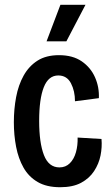

<svg xmlns="http://www.w3.org/2000/svg" viewBox="-20 -772 463 804"><path d="M232 12Q175 12 137.5 -10Q100 -32 78.5 -70Q57 -108 47.5 -157Q38 -206 38 -260Q38 -315 47.5 -365.5Q57 -416 79 -455.5Q101 -495 137 -518Q173 -541 227 -541Q285 -541 322.5 -515Q360 -489 378 -448Q396 -407 394 -361L294 -348Q294 -391 277 -423.5Q260 -456 224 -456Q183 -456 163.5 -407Q144 -358 144 -266Q144 -174 164 -122.5Q184 -71 229 -71Q255 -71 272.5 -88.5Q290 -106 298 -134.5Q306 -163 305 -196L405 -190Q408 -156 401 -121Q394 -86 374 -55.5Q354 -25 319.5 -6.5Q285 12 232 12ZM258 -599H175L233 -752H338Z"/></svg>

Font: Bricolage Grotesque 12pt Condensed Medium
Style: Regular
Weight: 500
Width: 3
Designer: Mathieu Triay
Foundry: Atelier Triay
Version: Version 1.001; ttfautohint (v1.8.4.7-5d5b);gftools[0.9.33.de